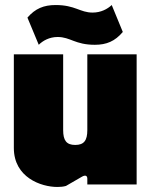

<svg xmlns="http://www.w3.org/2000/svg" viewBox="-20 -733 603 763"><path d="M208 10C220 10 231 9 242 6L306 -31C320 -39 327 -34 327 -23V0H523V-517H327V-216C327 -175 314 -157 279 -157C244 -157 231 -175 231 -216V-517H35V-145C35 -28 143 10 208 10ZM89 -663 134 -555C150 -571 176 -586 209 -586C260 -586 278 -555 357 -555C403 -555 437 -569 468 -606L424 -713C407 -697 381 -683 348 -683C298 -683 279 -713 201 -713C154 -713 120 -699 89 -663Z"/></svg>

Font: Finlandica Black
Style: Regular
Weight: 900
Designer: Niklas Ekholm, Juho Hiilivirta, Jaakko Suomalainen
Foundry: Helsinki Type Studio
Version: Version 2.000;Glyphs 3.2 (3202)